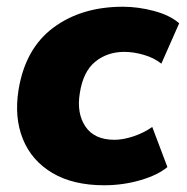

<svg xmlns="http://www.w3.org/2000/svg" viewBox="-20 -539 554 570"><path d="M289 11Q197 11 135.5 -25.5Q74 -62 48 -126Q22 -190 35 -272Q55 -395 138.5 -457Q222 -519 345 -519Q390 -519 437 -506.5Q484 -494 512 -470L459 -350Q438 -367 407.5 -376Q377 -385 349 -385Q299 -385 263 -356Q227 -327 217 -263Q207 -203 233.5 -163.5Q260 -124 320 -124Q345 -124 375.5 -134Q406 -144 432 -162L477 -43Q448 -19 396.5 -4Q345 11 289 11Z"/></svg>

Font: Mulish ExtraLight Black
Style: Italic
Weight: 900
Italic angle: -9°
Version: Version 3.603